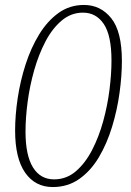

<svg xmlns="http://www.w3.org/2000/svg" viewBox="-20 -744 528 775"><path d="M193 11Q122 11 81.5 -47Q41 -105 41 -217Q41 -279 51.5 -348.5Q62 -418 83.5 -484.5Q105 -551 138 -605Q171 -659 216 -691.5Q261 -724 319 -724Q386 -724 429 -670.5Q472 -617 472 -498Q472 -438 462.5 -369Q453 -300 432.5 -232.5Q412 -165 379.5 -110Q347 -55 300.5 -22Q254 11 193 11ZM198 -20Q248 -20 286 -52.5Q324 -85 351.5 -138Q379 -191 396.5 -254.5Q414 -318 422 -382Q430 -446 430 -499Q430 -601 399 -647Q368 -693 315 -693Q267 -693 229 -661Q191 -629 163.5 -576.5Q136 -524 118 -460.5Q100 -397 91.5 -332.5Q83 -268 83 -213Q83 -117 113 -68.5Q143 -20 198 -20Z"/></svg>

Font: Noto Serif Tamil SemiCondensed ExtraLight
Style: Italic
Weight: 200
Width: 4
Italic angle: -12°
Designer: Indian Type Foundry, Tom Grace, and the Monotype Design Team
Foundry: Monotype Imaging Inc.
Version: Version 2.003; ttfautohint (v1.8.4.7-5d5b)